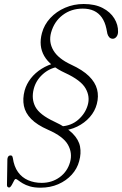

<svg xmlns="http://www.w3.org/2000/svg" viewBox="-20 -732 596 936"><path d="M177.5 183Q148 183 126.5 176.8Q105 170.5 91 162Q77 153.5 68.8 147Q60.5 140.5 56.5 140.5Q53 140.5 49.5 146.8Q46 153 42 161.2Q38 169.5 33.5 175.8Q29 182 24.5 182Q19.5 182 16.8 179Q14 176 14 170L16 44Q16.5 37 19.5 32Q22.5 27 28 26Q34 25 37.5 27.2Q41 29.5 42.5 38Q48.5 80 67.8 106.8Q87 133.5 117 146.5Q147 159.5 183 159.5Q233 159.5 270.8 132Q308.5 104.5 321.5 58.5Q334 14 311.2 -26.5Q288.5 -67 214 -99.5Q160.5 -123 132 -152Q103.5 -181 96.5 -215.8Q89.5 -250.5 100 -290.5Q109 -322.5 130.2 -349.8Q151.5 -377 182.5 -396.5Q213.5 -416 250 -425L263.5 -406.5Q220 -399 187.5 -369.2Q155 -339.5 144.5 -298.5Q132 -250 152.5 -211.2Q173 -172.5 245 -139Q304.5 -111.5 334.2 -81.2Q364 -51 370.2 -17.5Q376.5 16 366 53.5Q356.5 90 329.8 119.5Q303 149 264 166Q225 183 177.5 183ZM383.5 -690Q327 -690 285.5 -658.5Q244 -627 229 -573Q216.5 -527 240.2 -486.5Q264 -446 326.5 -417Q383 -391 413.8 -360.8Q444.5 -330.5 453.2 -296.5Q462 -262.5 452 -225Q443 -190 417.8 -161.2Q392.5 -132.5 356.2 -114.8Q320 -97 277 -95L278 -116Q327 -118.5 361.2 -148.2Q395.5 -178 407.5 -219Q420 -261 397.2 -301Q374.5 -341 297.5 -376.5Q223.5 -410.5 195.5 -459.2Q167.5 -508 184.5 -571Q195.5 -612 225.2 -644Q255 -676 297.2 -694.2Q339.5 -712.5 388 -712.5Q443 -712.5 480.5 -693Q518 -673.5 537.2 -642.2Q556.5 -611 555.5 -576Q555 -562 547.8 -552.8Q540.5 -543.5 530 -543Q519 -543.5 512.8 -550.2Q506.5 -557 503.5 -567.5L498.5 -593Q491.5 -625.5 476.2 -647Q461 -668.5 438 -679.2Q415 -690 383.5 -690Z"/></svg>

Font: Fraunces 72pt Soft Wonky ExtraLight
Style: Italic
Weight: 250
Italic angle: -16°
Version: Version 1.000;[b76b70a41]